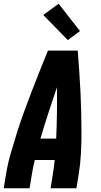

<svg xmlns="http://www.w3.org/2000/svg" viewBox="-20 -1005 540 1025"><path d="M0 0 12 -74Q21 -130 37 -185.5Q53 -241 70.5 -296.5Q88 -352 108 -407Q128 -462 149 -516.5Q170 -571 192 -626Q214 -681 236 -735H395Q399 -681 403 -626Q407 -571 409.5 -516.5Q412 -462 413.5 -407Q415 -352 415 -296.5Q415 -241 412 -185Q409 -129 400 -74L388 0H250L262 -74Q265 -93 267.5 -112.5Q270 -132 272 -151H166Q161 -132 157 -112.5Q153 -93 150 -74L138 0ZM196 -265H280Q283 -334 284 -402.5Q285 -471 284 -539Q261 -471 238.5 -402.5Q216 -334 196 -265ZM342 -791 211 -925 293 -985 407 -839Z"/></svg>

Font: Iosevka Curly Heavy Oblique
Style: Regular
Weight: 900
Italic angle: -9°
Monospace: yes
Designer: Belleve Invis
Foundry: Belleve Invis
Version: Version 11.1.0; ttfautohint (v1.8.3)